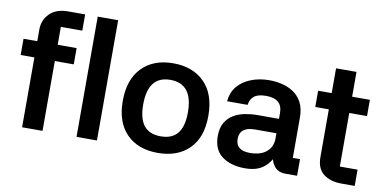

<svg xmlns="http://www.w3.org/2000/svg" viewBox="-70 -918 2247 1129"><g transform="rotate(10 1053.0 -354.0)"><path d="M229 0H107V-584Q107 -640 145.5 -679Q184 -718 256 -718H357V-621H229ZM25 -417V-514H342V-417ZM554 0H432V-718H554Z M918 10Q799 10 731 -59.5Q663 -129 663 -256Q663 -384 731.5 -454.5Q800 -525 918 -525Q1035 -525 1104.5 -455.5Q1174 -386 1174 -256Q1174 -127 1105 -58.5Q1036 10 918 10ZM918 -89Q986 -89 1019 -130Q1052 -171 1052 -256Q1052 -426 918 -426Q785 -426 785 -256Q785 -171 818 -130Q851 -89 918 -89Z M1749 0H1679Q1634 0 1611 -31Q1588 -62 1586 -110H1609Q1592 -56 1551 -23Q1510 10 1439 10Q1354 10 1301.5 -29Q1249 -68 1249 -150Q1249 -198 1267.5 -229.5Q1286 -261 1316.5 -279Q1347 -297 1384 -304Q1421 -311 1458 -311H1586V-346Q1586 -431 1489 -431Q1441 -431 1418 -413Q1395 -395 1390 -360H1268Q1272 -413 1302.5 -449.5Q1333 -486 1382.5 -505.5Q1432 -525 1492 -525Q1527 -525 1564 -517Q1601 -509 1633.5 -488.5Q1666 -468 1686 -431.5Q1706 -395 1706 -338V-99H1749ZM1367 -153Q1367 -84 1452 -84Q1516 -84 1551 -114Q1586 -144 1586 -193V-225H1459Q1367 -225 1367 -153Z M2093 -417H1987V-97H2093V0H2013Q1948 0 1906.5 -31.5Q1865 -63 1865 -133V-417H1784V-514H1865V-662H1987V-514H2093Z"/></g></svg>

Font: 42dot Sans
Style: Bold
Weight: 700
Designer: 42dot
Version: Version 1.000